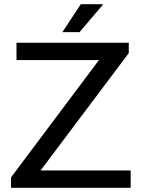

<svg xmlns="http://www.w3.org/2000/svg" viewBox="-20 -888 675 908"><path d="M32 0V-49L448 -604H58V-686H589V-637L172 -82H598V0ZM275 -736 362 -868H465L466 -865L356 -736Z"/></svg>

Font: Archivo SemiBold
Style: Regular
Weight: 400
Version: Version 2.001